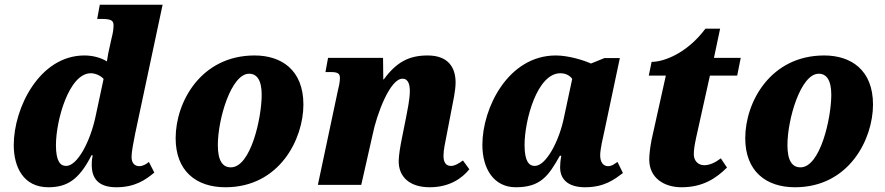

<svg xmlns="http://www.w3.org/2000/svg" viewBox="-20 -780 3735 810"><path d="M184 10C263 10 314 -22 366 -125H371C369 -117 367 -102 367 -84C367 -14 410 10 471 10C549 10 594 -21 631 -52L608 -97C601 -90 584 -79 568 -79C549 -79 535 -91 535 -118C535 -140 543 -179 550 -215L666 -760H401L390 -700H413C455 -700 459 -689 459 -672C459 -656 456 -639 451 -620L443 -584C440 -572 433 -538 431 -521C407 -536 373 -546 336 -546C147 -546 38 -325 38 -168C38 -75 79 10 184 10ZM259 -80C234 -80 216 -100 216 -168C216 -272 271 -471 363 -471C381 -471 404 -462 417 -447L383 -288C361 -184 307 -80 259 -80Z M931 10C1159 10 1260 -193 1260 -339C1260 -485 1167 -546 1054 -546C828 -546 721 -350 721 -197C721 -59 807 10 931 10ZM954 -74C919 -74 899 -102 899 -168C899 -277 955 -469 1031 -469C1063 -469 1084 -443 1084 -380C1084 -283 1038 -74 954 -74Z M1793 10C1876 10 1930 -28 1960 -66L1933 -103C1912 -88 1898 -80 1882 -80C1862 -80 1851 -95 1851 -122C1851 -149 1858 -177 1865 -214L1884 -313C1891 -349 1902 -397 1902 -432C1902 -492 1874 -546 1784 -546C1704 -546 1652 -517 1599 -445H1597L1596 -536H1364L1353 -476H1377C1410 -476 1414 -466 1414 -450C1414 -433 1409 -412 1405 -396L1321 0H1504L1552 -212C1569 -297 1625 -448 1678 -448C1705 -448 1709 -418 1709 -395C1709 -362 1698 -310 1693 -284L1677 -204C1668 -160 1663 -129 1662 -102C1661 -33 1709 10 1793 10Z M2156 10C2261 10 2294 -38 2342 -123H2348C2344 -102 2343 -85 2343 -74C2343 -16 2386 10 2448 10C2531 10 2573 -24 2608 -50L2585 -97C2569 -86 2561 -79 2545 -79C2527 -79 2512 -93 2512 -125C2512 -151 2525 -206 2530 -228L2595 -535H2530L2473 -512C2443 -526 2377 -546 2325 -546C2124 -546 2015 -325 2015 -169C2015 -67 2064 10 2156 10ZM2236 -80C2212 -80 2193 -99 2193 -168C2193 -273 2246 -471 2344 -471C2364 -471 2383 -463 2394 -447L2360 -288C2340 -186 2284 -80 2236 -80Z M2855 10C2947 10 3002 -29 3047 -73L3021 -112C3000 -96 2976 -83 2951 -83C2926 -83 2907 -101 2907 -129C2907 -148 2910 -167 2917 -200L2975 -461H3090L3105 -536H2992L3018 -659H2956C2879 -556 2782 -519 2729 -519L2717 -461H2789L2729 -191C2724 -165 2719 -131 2719 -107C2719 -29 2782 10 2855 10Z M3334 10C3562 10 3663 -193 3663 -339C3663 -485 3570 -546 3457 -546C3231 -546 3124 -350 3124 -197C3124 -59 3210 10 3334 10ZM3357 -74C3322 -74 3302 -102 3302 -168C3302 -277 3358 -469 3434 -469C3466 -469 3487 -443 3487 -380C3487 -283 3441 -74 3357 -74Z"/></svg>

Font: Noto Serif SemiCondensed Black
Style: Italic
Weight: 900
Width: 4
Italic angle: -12°
Designer: Monotype Design Team
Foundry: Monotype Imaging Inc.
Version: Version 2.014